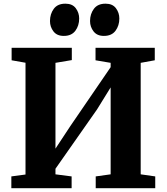

<svg xmlns="http://www.w3.org/2000/svg" viewBox="-20 -996 882 1016"><path d="M40 0V-62.5L115 -72.5V-664L41.5 -677V-743H360V-678L273.5 -663.5V-209.5L352 -328.5L565.5 -640.5V-663.5L485.5 -677V-743H799V-677L724.5 -663.5V-73.5L801.5 -62.5V0H486.5V-62.5L565.5 -73.5V-533.5L493.5 -417L273.5 -103V-73.5L359 -62.5V0ZM317 -806Q281 -806 262.8 -830Q244.5 -854 244.5 -884.5Q244.5 -922 264.5 -949.2Q284.5 -976.5 325.5 -976.5H326.5Q363 -976.5 381 -952.5Q399 -928.5 399 -898Q399 -860.5 378.8 -833.2Q358.5 -806 318 -806ZM529 -806Q493.5 -806 475 -830Q456.5 -854 456.5 -884.5Q456.5 -922 476.8 -949.2Q497 -976.5 538 -976.5H539Q575.5 -976.5 593.5 -952.5Q611.5 -928.5 611.5 -898Q611.5 -860.5 591.2 -833.2Q571 -806 530 -806Z"/></svg>

Font: Merriweather 20pt ExtraBold
Style: Regular
Weight: 800
Version: Version 2.100